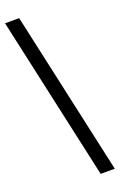

<svg xmlns="http://www.w3.org/2000/svg" viewBox="-168 -805 606 971"><g transform="rotate(-20 135.0 -319.5)"><path d="M194 121 0 -760H76L270 121Z"/></g></svg>

Font: Noto Serif Khmer SemiCondensed Black
Style: Regular
Weight: 900
Width: 4
Designer: Danh Hong and the Monotype Design Team
Foundry: Monotype Imaging Inc.
Version: Version 2.004